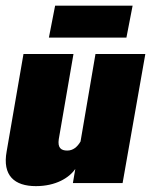

<svg xmlns="http://www.w3.org/2000/svg" viewBox="-48 -633 532 664"><path d="M76.2 10.7C145 10.7 191.4 -18.1 212.4 -48.8L204.1 0H376L454.6 -446.3H282.2L230.5 -143.6C219.2 -124.5 204.6 -112.3 184.6 -112.3C162.6 -112.3 150.9 -122.1 155.3 -151.9L206.1 -446.3H33.2L-24.9 -109.9C-40.5 -25.4 2.4 10.7 76.2 10.7ZM121.1 -502.9H389.2L410.6 -613.3H142.6Z"/></svg>

Font: Roboto Flex Super Cond Black
Style: Italic
Weight: 900
Width: 3
Italic angle: -10°
Designer: Berlow after Robertson
Foundry: Google
Version: Version 3.200;Glyphs 3.3 (3311)